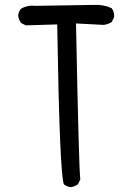

<svg xmlns="http://www.w3.org/2000/svg" viewBox="-20 -774 540 788"><path d="M270.5 -5.9Q253.9 -7.8 242.2 -17.6Q224.6 -60.5 214.8 -673.8L85.9 -669.9L66.4 -679.7Q56.6 -693.4 54.7 -710.9Q56.6 -726.6 66.4 -738.3Q93.8 -753.9 127 -750L366.2 -753.9Q405.3 -755.9 438.5 -740.2Q450.2 -724.6 448.2 -703.1L438.5 -683.6Q422.9 -673.8 405.3 -671.9L292 -677.7Q303.7 -80.1 309.6 -37.1L299.8 -17.6Q286.1 -7.8 270.5 -5.9Z"/></svg>

Font: NaikaiFont
Style: Regular-Lite
Weight: 400
Version: Version 1.67